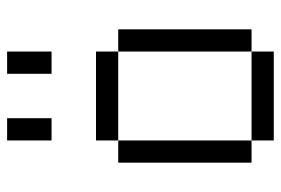

<svg xmlns="http://www.w3.org/2000/svg" viewBox="-145 -645 790 540"><g transform="rotate(-90 250.0 -375.0)"><path d="M125 -62.5V0H375V-62.5ZM125 -62.5Q125 -62.5 125 -437.5H62.5Q62.5 -437.5 62.5 -62.5ZM375 -62.5H437.5Q437.5 -62.5 437.5 -437.5H375Q375 -437.5 375 -62.5ZM125 -437.5H375V-500H125ZM125 -750Q125 -750 125 -625H187.5Q187.5 -625 187.5 -750ZM312.5 -750Q312.5 -750 312.5 -625H375Q375 -625 375 -750Z"/></g></svg>

Font: UnifontExMono
Style: Regular
Weight: 500
Version: Version 15.0.06